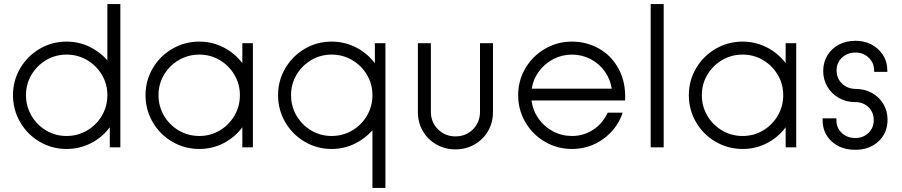

<svg xmlns="http://www.w3.org/2000/svg" viewBox="-20 -726 4446 946"><path d="M44 -257Q44 -329 79.5 -389.5Q115 -450 175.5 -485.5Q236 -521 308 -521Q367 -521 419 -496.5Q471 -472 509 -429V-706H573V0H521V-99Q484 -49 428 -20.5Q372 8 308 8Q236 8 175.5 -27.5Q115 -63 79.5 -124Q44 -185 44 -257ZM509 -257Q509 -312 482 -357.5Q455 -403 409 -430Q363 -457 308 -457Q253 -457 207.5 -430Q162 -403 135 -357.5Q108 -312 108 -257Q108 -202 135 -156Q162 -110 207.5 -83Q253 -56 308 -56Q363 -56 409 -83Q455 -110 482 -156Q509 -202 509 -257Z M697 -257Q697 -329 732.5 -389.5Q768 -450 829 -485.5Q890 -521 962 -521Q1026 -521 1081.5 -492.5Q1137 -464 1174 -415V-513H1226V0H1174V-99Q1137 -49 1081.5 -20.5Q1026 8 962 8Q890 8 829 -27.5Q768 -63 732.5 -124Q697 -185 697 -257ZM1162 -257Q1162 -312 1135 -357.5Q1108 -403 1062.5 -430Q1017 -457 962 -457Q907 -457 861 -430Q815 -403 788 -357.5Q761 -312 761 -257Q761 -202 788 -156Q815 -110 861 -83Q907 -56 962 -56Q1017 -56 1062.5 -83Q1108 -110 1135 -156Q1162 -202 1162 -257Z M1350 -257Q1350 -329 1385.5 -389.5Q1421 -450 1481.5 -485.5Q1542 -521 1614 -521Q1678 -521 1734 -492.5Q1790 -464 1827 -414V-513H1879V200H1815V-84Q1777 -41 1725 -16.5Q1673 8 1614 8Q1542 8 1481.5 -27.5Q1421 -63 1385.5 -124Q1350 -185 1350 -257ZM1815 -257Q1815 -312 1788 -357.5Q1761 -403 1715 -430Q1669 -457 1614 -457Q1559 -457 1513.5 -430Q1468 -403 1441 -357.5Q1414 -312 1414 -257Q1414 -202 1441 -156Q1468 -110 1513.5 -83Q1559 -56 1614 -56Q1669 -56 1715 -83Q1761 -110 1788 -156Q1815 -202 1815 -257Z M2039 -174V-513H2103V-175Q2103 -124 2138 -89Q2173 -54 2224 -54Q2276 -54 2310.5 -89Q2345 -124 2345 -175V-513H2409V-174Q2409 -122 2384.5 -80Q2360 -38 2317.5 -14Q2275 10 2224 10Q2173 10 2130.5 -14Q2088 -38 2063.5 -80Q2039 -122 2039 -174Z M2533 -257Q2533 -329 2568.5 -389.5Q2604 -450 2665 -485.5Q2726 -521 2798 -521Q2870 -521 2931.5 -486.5Q2993 -452 3028.5 -386Q3064 -320 3060 -231H2599Q2605 -182 2633 -142Q2661 -102 2704.5 -79Q2748 -56 2798 -56Q2856 -56 2903 -87Q2950 -118 2974 -171H3048Q3021 -91 2952.5 -41.5Q2884 8 2798 8Q2726 8 2665 -27.5Q2604 -63 2568.5 -124Q2533 -185 2533 -257ZM2994 -289Q2987 -336 2959.5 -374.5Q2932 -413 2889.5 -435Q2847 -457 2798 -457Q2749 -457 2706.5 -435Q2664 -413 2635.5 -374.5Q2607 -336 2600 -289Z M3186 -706H3250V0H3186Z M3374 -257Q3374 -329 3409.5 -389.5Q3445 -450 3506 -485.5Q3567 -521 3639 -521Q3703 -521 3758.5 -492.5Q3814 -464 3851 -415V-513H3903V0H3851V-99Q3814 -49 3758.5 -20.5Q3703 8 3639 8Q3567 8 3506 -27.5Q3445 -63 3409.5 -124Q3374 -185 3374 -257ZM3839 -257Q3839 -312 3812 -357.5Q3785 -403 3739.5 -430Q3694 -457 3639 -457Q3584 -457 3538 -430Q3492 -403 3465 -357.5Q3438 -312 3438 -257Q3438 -202 3465 -156Q3492 -110 3538 -83Q3584 -56 3639 -56Q3694 -56 3739.5 -83Q3785 -110 3812 -156Q3839 -202 3839 -257Z M4033 -135V-143H4101V-134Q4101 -96 4127.5 -71Q4154 -46 4194 -46Q4233 -46 4259 -71Q4285 -96 4285 -134Q4285 -173 4259 -198Q4233 -223 4194 -223Q4149 -223 4113 -243.5Q4077 -264 4056.5 -299Q4036 -334 4036 -376Q4036 -418 4056 -452Q4076 -486 4112 -505.5Q4148 -525 4194 -525Q4262 -525 4307 -483Q4352 -441 4352 -377V-372H4287V-379Q4287 -416 4260.5 -441.5Q4234 -467 4195 -467Q4155 -467 4128.5 -442Q4102 -417 4102 -379Q4102 -340 4128.5 -314.5Q4155 -289 4194 -288Q4240 -288 4276 -268Q4312 -248 4332.5 -213.5Q4353 -179 4353 -136Q4353 -71 4308.5 -29.5Q4264 12 4194 12Q4123 12 4078 -29Q4033 -70 4033 -135Z"/></svg>

Font: Lineal Light
Style: Regular
Weight: 300
Designer: Created by Frank Adebiaye with contributions from Anton Moglia & Ariel Martín Pérez
Created by Frank ADEBIAYE with FontF
Foundry: Velvetyne Type Foundry
Version: Version 2.000